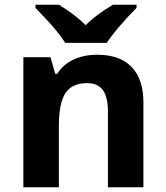

<svg xmlns="http://www.w3.org/2000/svg" viewBox="-20 -786 697 806"><path d="M553.2 -766.1V-752.9Q512.2 -711.9 477.8 -671.1Q443.4 -630.4 428.2 -606H253.9Q239.7 -628.9 213.4 -660.9Q187 -692.9 128.9 -752.9V-766.1H228Q299.8 -720.7 339.8 -680.2Q380.9 -722.7 454.1 -766.1ZM582 0H433.1V-318.8Q433.1 -377.9 412.1 -407.5Q391.1 -437 345.2 -437Q282.7 -437 254.9 -395.3Q227.1 -353.5 227.1 -256.8V0H78.1V-545.9H191.9L211.9 -476.1H220.2Q245.1 -515.6 288.8 -535.9Q332.5 -556.2 388.2 -556.2Q483.4 -556.2 532.7 -504.6Q582 -453.1 582 -356Z"/></svg>

Font: Zoram GWebM
Style: Bold
Weight: 700
Foundry: Ascender Corporation
Version: Version 1.000